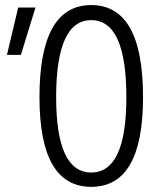

<svg xmlns="http://www.w3.org/2000/svg" viewBox="-20 -723 626 753"><path d="M337.9 9.8Q134.8 9.8 134.8 -341.8Q134.8 -703.1 337.9 -703.1Q541 -703.1 541 -341.8Q541 9.8 337.9 9.8ZM337.9 -46.4Q475.6 -46.4 475.6 -341.8Q475.6 -644 337.9 -644Q200.2 -644 200.2 -341.8Q200.2 -46.4 337.9 -46.4ZM7.3 -507.8 51.3 -693.4H119.1L62 -507.8Z"/></svg>

Font: CaskaydiaMono NF Light
Style: Regular
Weight: 300
Designer: Aaron Bell
Foundry: Saja Typeworks
Version: Version 2111.001; ttfautohint (v1.8.4);Nerd Fonts 3.1.1